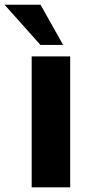

<svg xmlns="http://www.w3.org/2000/svg" viewBox="-67 -806 392 826"><path d="M234.9 0H69.3V-563.5H234.9ZM204.6 -612.8H106.9L-47.4 -785.6H107.4Z"/></svg>

Font: Aclonica
Style: Regular
Weight: 400
Designer: Astigmatic (AOETI)
Foundry: Astigmatic (AOETI)
Version: Version 1.000